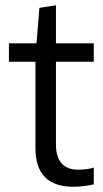

<svg xmlns="http://www.w3.org/2000/svg" viewBox="-20 -705 393 731"><path d="M259 6Q115 6 115 -141V-470H14V-540H119L130 -675L193 -685V-540H337V-470H193V-156Q193 -59 278 -59Q290 -59 306 -60.5Q322 -62 337 -67V-3Q296 6 259 6Z"/></svg>

Font: Encode Sans Condensed
Style: Regular
Weight: 400
Designer: Pablo Impallari, Andres Torresi
Foundry: Pablo Impallari, Andres Torresi
Version: Version 1.000; ttfautohint (v1.00) -l 8 -r 50 -G 200 -x 14 -